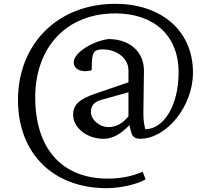

<svg xmlns="http://www.w3.org/2000/svg" viewBox="-20 -716 1089 1003"><path d="M537 267C604 267 691 249 741 221L725 181C668 207 603 217 543 217C300 217 164 56 164 -207C164 -465 323 -646 583 -646C780 -646 913 -534 913 -338C913 -164 835 -41 739 -41C733 -63 729 -89 729 -125L732 -349C731 -447 656 -512 546 -512C461 -500 365 -440 365 -390C365 -362 390 -344 426 -344C436 -344 447 -346 459 -349L460 -393C463 -445 474 -458 516 -458C591 -458 651 -411 651 -349V-286L473 -225C394 -198 362 -168 362 -116C362 -51 431 9 521 9C566 9 608 -13 656 -62L664 -30C669 -5 682 9 712 9C847 9 988 -157 988 -337C988 -563 814 -696 583 -696C277 -696 74 -482 74 -194C74 88 260 267 537 267ZM455 -131C455 -163 470 -183 508 -194L651 -234V-108C619 -70 586 -52 547 -52C499 -52 455 -91 455 -131Z"/></svg>

Font: TPK Tissa Web Quiz
Style: Regular
Weight: 400
Designer: Jacques Le Bailly, Suppakit Chalermlarp | Katatrad Co.,Ltd.
Foundry: Jacques Le Bailly, Cadson Demak Co.,Ltd.
Version: Version 5.000;Glyphs 3.1.2 (3151)